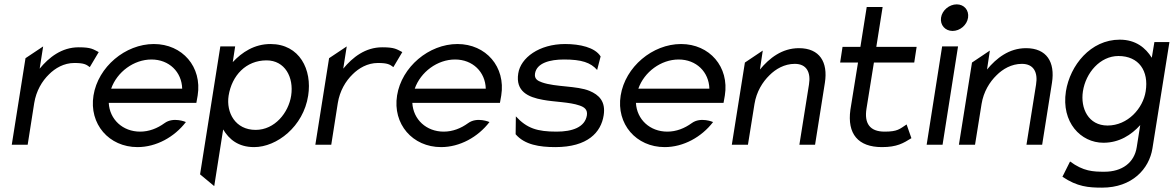

<svg xmlns="http://www.w3.org/2000/svg" viewBox="-20 -664 5386 881"><path d="M34 0H107L137 -191C146 -247 173 -292 205 -323C233 -351 273 -375 321 -375C366 -375 376 -368 392 -356L433 -425C407 -438 399 -447 341 -447C263 -447 205 -401 162 -349L178 -451L97 -397Z M409 -226C388 -95 480 11 611 11C697 11 780 -35 833 -104C833 -104 776 -129 735 -99C702 -75 664 -60 623 -60C543 -60 483 -116 479 -192H881L887 -226C908 -357 817 -462 686 -462C555 -462 430 -357 409 -226ZM490 -257C517 -334 594 -391 675 -391C756 -391 814 -334 816 -257Z M898 136 963 190 1004 -70C1031 -25 1073 11 1146 11C1250 11 1372 -83 1394 -225C1413 -344 1355 -462 1221 -462C1147 -462 1090 -424 1048 -379L1059 -451H991ZM1029 -225C1044 -318 1109 -387 1203 -387C1287 -387 1329 -310 1316 -225C1304 -147 1241 -68 1153 -68C1060 -68 1017 -147 1029 -225Z M1427 0H1500L1530 -191C1539 -247 1566 -292 1598 -323C1626 -351 1666 -375 1714 -375C1759 -375 1769 -368 1785 -356L1826 -425C1800 -438 1792 -447 1734 -447C1656 -447 1598 -401 1555 -349L1571 -451L1490 -397Z M1802 -226C1781 -95 1873 11 2004 11C2090 11 2173 -35 2226 -104C2226 -104 2169 -129 2128 -99C2095 -75 2057 -60 2016 -60C1936 -60 1876 -116 1872 -192H2274L2280 -226C2301 -357 2210 -462 2079 -462C1948 -462 1823 -357 1802 -226ZM1883 -257C1910 -334 1987 -391 2068 -391C2149 -391 2207 -334 2209 -257Z M2358 -327C2345 -245 2403 -218 2471 -206C2523 -196 2594 -196 2639 -180C2660 -173 2677 -162 2673 -135C2664 -80 2606 -60 2534 -60C2445 -60 2398 -75 2347 -130L2346 -48C2387 0 2455 11 2528 11C2677 11 2738 -57 2750 -135C2760 -199 2728 -229 2685 -247C2627 -271 2529 -264 2467 -286C2447 -293 2431 -302 2435 -327C2443 -375 2503 -391 2568 -391C2649 -391 2690 -377 2720 -343L2736 -405C2710 -447 2640 -462 2573 -462C2454 -462 2369 -399 2358 -327Z M2828 -226C2807 -95 2899 11 3030 11C3116 11 3199 -35 3252 -104C3252 -104 3195 -129 3154 -99C3121 -75 3083 -60 3042 -60C2962 -60 2902 -116 2898 -192H3300L3306 -226C3327 -357 3236 -462 3105 -462C2974 -462 2849 -357 2828 -226ZM2909 -257C2936 -334 3013 -391 3094 -391C3175 -391 3233 -334 3235 -257Z M3338 0H3412L3442 -187C3451 -243 3479 -288 3511 -319C3539 -347 3579 -371 3627 -371C3682 -371 3701 -331 3692 -276L3648 0H3720L3765 -284C3780 -379 3741 -443 3646 -443C3568 -443 3510 -397 3467 -345L3480 -432L3398 -377Z M3835 -377H3917L3882 -160C3867 -50 3917 11 4027 11C4096 11 4125 -7 4162 -30L4140 -93C4108 -72 4099 -60 4039 -60C3971 -60 3945 -98 3956 -166L3990 -377H4175L4186 -449H4001L4030 -632H3957L3928 -449H3846Z M4298 -583C4293 -549 4317 -522 4351 -522C4385 -522 4417 -549 4422 -583C4427 -617 4404 -644 4370 -644C4336 -644 4303 -617 4298 -583ZM4232 0H4305L4376 -451H4303Z M4380 0H4454L4484 -187C4493 -243 4521 -288 4553 -319C4581 -347 4621 -371 4669 -371C4724 -371 4743 -331 4734 -276L4690 0H4762L4807 -284C4822 -379 4783 -443 4688 -443C4610 -443 4552 -397 4509 -345L4522 -432L4440 -377Z M4871 -245C4849 -103 4939 -9 5043 -9C5116 -9 5171 -45 5212 -90L5196 11C5185 83 5128 124 5048 124C4995 124 4951 122 4890 77L4855 147C4923 193 4975 197 5037 197C5175 197 5253 111 5268 17L5346 -471H5277L5265 -399C5237 -444 5192 -482 5118 -482C4984 -482 4890 -364 4871 -245ZM4949 -245C4962 -330 5028 -407 5112 -407C5206 -407 5252 -338 5237 -245C5225 -167 5155 -88 5062 -88C4974 -88 4937 -167 4949 -245Z"/></svg>

Font: Charger Pro
Style: Obl
Weight: 400
Designer: Jasper
Foundry: Cannot Into Space Fonts
Version: Version 1.09